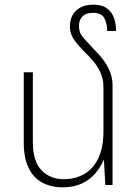

<svg xmlns="http://www.w3.org/2000/svg" viewBox="-20 -794 592 824"><path d="M463 -427V0H432L426 -106H424Q412 -77 389 -50Q366 -23 331.5 -6.5Q297 10 249 10Q199 10 161 -10.5Q123 -31 102.5 -74Q82 -117 82 -181V-484H121V-185Q121 -102 158 -63.5Q195 -25 254 -25Q302 -25 340.5 -46.5Q379 -68 401.5 -114Q424 -160 424 -231V-423Q424 -456 408.5 -488.5Q393 -521 360 -554Q330 -584 312.5 -604.5Q295 -625 287.5 -642.5Q280 -660 280 -681Q280 -709 292 -730Q304 -751 326.5 -762.5Q349 -774 382 -774Q414 -774 435 -761Q456 -748 467 -722.5Q478 -697 478 -661H440Q440 -694 427.5 -716.5Q415 -739 380 -739Q349 -739 334 -723.5Q319 -708 319 -684Q319 -668 323 -656Q327 -644 342.5 -626.5Q358 -609 391 -574Q415 -550 431 -526Q447 -502 455 -478Q463 -454 463 -427Z"/></svg>

Font: Noto Sans Armenian ExtraLight
Style: Regular
Weight: 250
Designer: Monotype Design Team
Foundry: Monotype Imaging Inc.
Version: Version 2.007